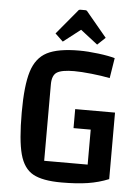

<svg xmlns="http://www.w3.org/2000/svg" viewBox="-58 -886 687 946"><g transform="rotate(5 285.5 -413.0)"><path d="M515 -351V-22Q466 -2 411.5 6.5Q357 15 282 15Q188 15 141 -11Q94 -37 75.5 -105.5Q57 -174 57 -312Q57 -445 78.5 -514.5Q100 -584 154 -612Q208 -640 313 -640Q355 -640 407.5 -633.5Q460 -627 490 -618L474 -518Q435 -526 383 -531.5Q331 -537 297 -537Q236 -537 212 -522Q188 -507 188 -462V-84H403V-257H318V-351ZM189 -714 289 -834Q293 -841 301 -841H325Q333 -841 337 -834L437 -714L398 -677L313 -743L228 -677Z"/></g></svg>

Font: Changa Medium
Style: Regular
Weight: 500
Designer: Eduardo Rodriguez Tunni
Foundry: Eduardo Rodriguez Tunni
Version: Version 2.002; ttfautohint (v1.5) -l 8 -r 50 -G 150 -x 14 -H